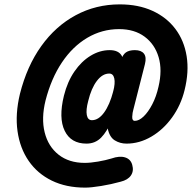

<svg xmlns="http://www.w3.org/2000/svg" viewBox="-20 -714 895 877"><path d="M375 -58Q304 -58 275.5 -116.5Q247 -175 272 -277Q288 -341 320 -387.5Q352 -434 394 -459.5Q436 -485 481 -485Q522 -485 536.5 -458.5Q551 -432 546 -384Q541 -336 524 -272Q508 -210 488.5 -161.5Q469 -113 442 -85.5Q415 -58 375 -58ZM400 -165Q430 -165 455.5 -200Q481 -235 497 -296Q507 -334 502 -356Q497 -378 479 -378Q448 -378 422.5 -344.5Q397 -311 383 -253Q372 -212 376.5 -188.5Q381 -165 400 -165ZM369 143Q282 143 216.5 111Q151 79 111 21Q71 -37 60 -115Q49 -193 71 -285Q103 -412 168.5 -503.5Q234 -595 326 -644.5Q418 -694 527 -694Q612 -694 676.5 -664.5Q741 -635 781 -582Q821 -529 832.5 -457.5Q844 -386 823 -302Q806 -233 766 -177.5Q726 -122 671.5 -90Q617 -58 558 -58Q528 -58 504 -73Q480 -88 472 -127.5Q464 -167 482 -238L533 -438Q540 -464 555 -474.5Q570 -485 596 -485Q625 -485 637.5 -469Q650 -453 642 -421L589 -213Q585 -200 584 -181Q583 -162 596 -162Q615 -162 636 -182Q657 -202 675.5 -237.5Q694 -273 704 -318Q722 -394 704.5 -453Q687 -512 640.5 -546.5Q594 -581 524 -581Q446 -581 379 -541.5Q312 -502 263 -429Q214 -356 188 -255Q168 -174 184 -109.5Q200 -45 247.5 -7.5Q295 30 367 30Q393 30 428 24Q463 18 489 10Q526 -3 551.5 5Q577 13 584 39Q592 67 578 87.5Q564 108 531 116Q488 128 442 135.5Q396 143 369 143Z"/></svg>

Font: Edu TAS Beginner
Style: Bold
Weight: 700
Version: Version 1.003